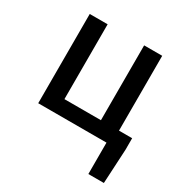

<svg xmlns="http://www.w3.org/2000/svg" viewBox="-155 -614 877 911"><g transform="rotate(30 284.0 -158.5)"><path d="M452 172V0H78V-489H176V-79H376V-489H475V-79H547V-16L537 172Z"/></g></svg>

Font: UmiuVSE Medium
Style: Regular
Weight: 500
Designer: Paul D. Hunt
Foundry: Adobe
Version: Version 3.046;September 5, 2023;FontCreator 14.0.0.2901 64-b